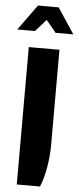

<svg xmlns="http://www.w3.org/2000/svg" viewBox="-88 -809 446 1079"><g transform="rotate(5 135.0 -269.0)"><path d="M50 237V-538H223V0Q223 60 212 125Q201 190 181 237ZM-23 -631 81 -775H198L293 -631H193L137 -699L77 -631Z"/></g></svg>

Font: Exo Thin ExtraBold
Style: Regular
Weight: 800
Version: Version 2.000